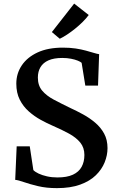

<svg xmlns="http://www.w3.org/2000/svg" viewBox="-20 -1010 638 1042"><path d="M289 11Q231.5 11 186.5 0.2Q141.5 -10.5 110.2 -21.5Q79 -32.5 62.5 -34L70.5 -216H141.5L161 -87Q170.5 -77 189.5 -68Q208.5 -59 234.8 -53Q261 -47 291.5 -47Q343.5 -47 375.8 -62Q408 -77 423 -104.5Q438 -132 438 -169Q438 -208.5 415.8 -236Q393.5 -263.5 354.2 -285Q315 -306.5 264 -328.5Q234 -341.5 200 -360.2Q166 -379 136 -405.5Q106 -432 87.2 -469Q68.5 -506 68.5 -556Q68.5 -611 98.2 -655.2Q128 -699.5 184.2 -725.5Q240.5 -751.5 321.5 -751.5Q359.5 -751.5 390.8 -746.8Q422 -742 446.5 -735.2Q471 -728.5 489 -723Q507 -717.5 518 -716L512 -545.5H443L423 -669Q417.5 -674.5 402.2 -680.8Q387 -687 365.5 -691.2Q344 -695.5 318 -695.5Q272.5 -695.5 243.2 -682.5Q214 -669.5 199.8 -645.8Q185.5 -622 185.5 -589Q185.5 -546 208.8 -518.2Q232 -490.5 272 -469.2Q312 -448 361.5 -424Q395.5 -408.5 430.8 -389.2Q466 -370 496.2 -344.5Q526.5 -319 545 -285.2Q563.5 -251.5 563.5 -206Q563.5 -167.5 548 -129Q532.5 -90.5 500 -58.8Q467.5 -27 415 -8Q362.5 11 289 11ZM304 -800 261.5 -836 382.5 -990.5 461.5 -928.5Q448 -910 428.5 -890.8Q409 -871.5 387.2 -854Q365.5 -836.5 344.2 -822.5Q323 -808.5 305 -800Z"/></svg>

Font: Merriweather SemiBold
Style: Regular
Weight: 600
Version: Version 2.100